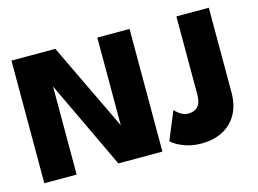

<svg xmlns="http://www.w3.org/2000/svg" viewBox="-92 -823 1341 998"><g transform="rotate(-15 579.0 -324.0)"><path d="M197 -501.5 210 -499V0H36V-660H272L510.5 -162L498 -159.5V-660H671.5V0H434.5ZM1098 -204Q1098 -136 1070.8 -87.5Q1043.5 -39 994.5 -13.5Q945.5 12 880.5 12Q835.5 12 801 0.8Q766.5 -10.5 745.5 -23.8Q724.5 -37 720 -43L783 -194.5Q789.5 -186 800 -177.2Q810.5 -168.5 824.5 -162.2Q838.5 -156 854 -156Q870.5 -156 886.5 -162.5Q902.5 -169 913 -187.2Q923.5 -205.5 923.5 -240V-660H1098Z"/></g></svg>

Font: League Spartan Thin ExtraBold
Style: Regular
Weight: 800
Version: Version 2.002